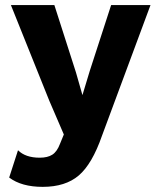

<svg xmlns="http://www.w3.org/2000/svg" viewBox="-20 -520 622 755"><path d="M380.9 14.2Q342.3 125 289.8 169.9Q237.3 214.8 147.9 214.8Q64.9 214.8 16.1 178.2L50.8 70.8Q80.1 100.1 136.2 100.1Q167 100.1 185.5 88.4Q204.1 76.7 215.8 45.9L231 8.8L173.8 -124L22.9 -500H193.8L278.8 -234.9L304.2 -146L333 -241.2L417 -500H571.8Z"/></svg>

Font: Human Sans
Style: Bold
Weight: 700
Designer: Tim Radville
Foundry: Continuum
Version: Version 1.000;FEAKit 1.0